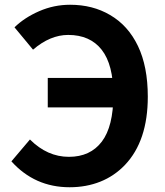

<svg xmlns="http://www.w3.org/2000/svg" viewBox="-20 -774 696 808"><path d="M28 -95 106 -187Q179 -114 270 -114Q360 -114 408.5 -178Q457 -242 457 -374Q457 -502 408 -564.5Q359 -627 267 -627Q191 -627 119 -565L41 -659Q83 -700 145 -727Q207 -754 275 -754Q370 -754 443 -711Q519 -667 560.5 -580.5Q602 -494 602 -367Q602 -181 506 -80Q461 -33 402 -9.5Q343 14 273 14Q126 14 28 -95ZM181 -446H521V-322H181Z"/></svg>

Font: Merged Yaku Han JP
Style: Bold
Weight: 700
Designer: Ryoko NISHIZUKA 西塚涼子 (kana, bopomofo & ideographs); Paul D. Hunt (Latin, Greek & Cyrillic); Sandoll Communications 산돌커뮤니
Foundry: Adobe
Version: Version 2.004